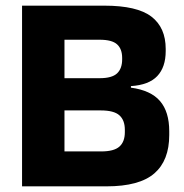

<svg xmlns="http://www.w3.org/2000/svg" viewBox="-20 -659 650 679"><path d="M357 0H169.5V-123.5H338Q383 -123.5 402.2 -140.5Q421.5 -157.5 421.5 -191.5V-200Q421.5 -234 402.2 -251.2Q383 -268.5 336.5 -268.5H167V-382.5H332.5Q376 -382.5 394 -399.5Q412 -416.5 412 -449V-454Q412 -486 394 -502.2Q376 -518.5 332.5 -518.5H166.5V-639H349Q465 -639 515.5 -600.2Q566 -561.5 566 -486V-478.5Q566 -421.5 536.2 -390Q506.5 -358.5 443 -354.5V-349Q513.5 -339.5 546 -301.5Q578.5 -263.5 578.5 -195V-181.5Q578.5 -91.5 525.8 -45.8Q473 0 357 0ZM208 0H58V-639H208Z"/></svg>

Font: Anek Malayalam
Style: Bold
Weight: 700
Version: Version 1.003